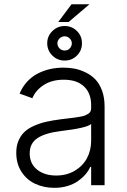

<svg xmlns="http://www.w3.org/2000/svg" viewBox="-20 -871 596 903"><path d="M235.8 12.4Q185.7 12.4 145.4 -6.6Q105.1 -25.6 80.8 -63.4Q56.5 -101.2 56.5 -152.3Q56.5 -183.9 66.8 -208.6Q77.1 -233.3 94.5 -250Q111.9 -266.7 139.2 -278.9Q166.5 -291.2 196.6 -298.1Q226.6 -305 266 -310Q276.3 -311.4 295.5 -313.6Q318.9 -316.4 329.7 -317.8Q340.6 -319.2 356.7 -322.1Q372.9 -324.9 380 -327.9Q387.1 -331 395.1 -335.9Q403.1 -340.9 405.9 -347.7Q408.7 -354.4 408.7 -363.3V-376.1Q408.7 -432.5 375.2 -464.3Q341.6 -496.1 280.2 -496.1Q224.4 -496.1 186.3 -471.6Q148.1 -447.1 132.1 -409.1L72.1 -430.8Q85.6 -463.1 108 -487.2Q130.3 -511.4 158 -525.4Q185.7 -539.4 215.7 -546.2Q245.7 -552.9 278.4 -552.9Q305.4 -552.9 330.8 -548.1Q356.2 -543.3 382.5 -530.5Q408.7 -517.8 428.1 -498Q447.4 -478.3 459.7 -445.5Q471.9 -412.6 471.9 -370.4V0H408.7V-86.3H404.8Q396 -67.1 381.4 -50.2Q366.8 -33.4 346.2 -19Q325.6 -4.6 297.1 3.9Q268.5 12.4 235.8 12.4ZM244.3 -45.5Q293.3 -45.5 331.3 -67.8Q369.3 -90.2 389 -127.1Q408.7 -164.1 408.7 -209.2V-288Q389.6 -269.2 266 -254.6Q192.8 -245.7 156.2 -221.4Q119.7 -197.1 119.7 -149.5Q119.7 -101.2 154.5 -73.3Q189.3 -45.5 244.3 -45.5ZM284.1 -586.3Q250.4 -585.9 226.2 -609.9Q202.1 -633.9 202.1 -667.6Q202.1 -701 226.2 -724.8Q250.4 -748.6 284.1 -748.6Q318.2 -748.6 342 -725Q365.8 -701.3 365.4 -667.6Q365.8 -633.9 342 -609.9Q318.2 -585.9 284.1 -586.3ZM253.9 -767.4 316.4 -850.9H400.6L302.6 -767.4ZM284.1 -633.5Q298.3 -633.2 307.9 -643.1Q317.5 -653.1 317.8 -667.6Q317.5 -680.4 307.9 -690.2Q298.3 -699.9 284.1 -700.3Q270.2 -699.9 260.1 -690.2Q250 -680.4 250 -667.6Q250 -653.4 260.1 -643.3Q270.2 -633.2 284.1 -633.5Z"/></svg>

Font: Inter Light BETA
Style: Regular
Weight: 300
Designer: Rasmus Andersson
Foundry: rsms
Version: Version 3.011;git-f93a4a705